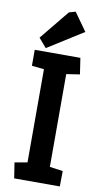

<svg xmlns="http://www.w3.org/2000/svg" viewBox="-101 -974 541 1019"><g transform="rotate(10 169.5 -464.0)"><path d="M53 0 40 -84 108 -96V-598L42 -605V-691H288L301 -604L229 -593V-93L300 -83L299 0ZM98 -710 56 -759 186 -918 221 -928 290 -831Z"/></g></svg>

Font: Kreon Light SemiBold
Style: Regular
Weight: 600
Version: Version 2.002